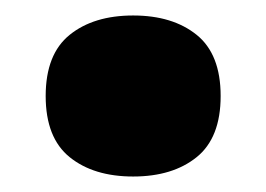

<svg xmlns="http://www.w3.org/2000/svg" viewBox="-20 -219 344 248"><path d="M152 9Q101 9 70 -16Q39 -41 39 -95Q39 -149 70 -174Q101 -199 152 -199Q203 -199 234 -174Q265 -149 265 -95Q265 -41 234 -16Q203 9 152 9Z"/></svg>

Font: Encode Sans Wide
Style: ExtraBold
Weight: 800
Designer: Pablo Impallari, Andres Torresi
Foundry: Pablo Impallari, Andres Torresi
Version: Version 1.000; ttfautohint (v1.00) -l 8 -r 50 -G 200 -x 14 -